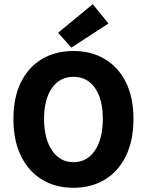

<svg xmlns="http://www.w3.org/2000/svg" viewBox="-20 -884 701 915"><path d="M330 11Q245 11 180.5 -28Q116 -67 80 -140.5Q44 -214 44 -317Q44 -420 80 -492.5Q116 -565 180.5 -603Q245 -641 330 -641Q415 -641 479.5 -602.5Q544 -564 580 -492Q616 -420 616 -317Q616 -214 580 -140.5Q544 -67 479.5 -28Q415 11 330 11ZM330 -111Q395 -111 432.5 -167Q470 -223 470 -317Q470 -412 432.5 -465Q395 -518 330 -518Q266 -518 228 -465Q190 -412 190 -317Q190 -223 228 -167Q266 -111 330 -111ZM320 -657 257 -728 422 -864 497 -772Z"/></svg>

Font: Narnoor ExtraBold
Style: Regular
Weight: 800
Designer: S. Sridhar Murthy
Foundry: SIL International
Version: Version 3.000